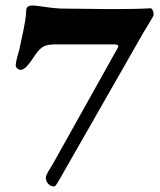

<svg xmlns="http://www.w3.org/2000/svg" viewBox="-20 -647 580 696"><path d="M146 -4Q146 -12 164 -40L174 -57L406 -472Q409 -477 409 -479Q409 -486 395 -486H178Q152 -486 138 -478.5Q124 -471 109 -450Q106 -446 96.5 -431.5Q87 -417 76 -405.5Q65 -394 55 -394Q48 -394 42.5 -399Q37 -404 37 -411Q37 -420 42.5 -440Q48 -460 49 -463Q55 -493 59 -509Q75 -581 75 -609Q75 -620 83 -624Q91 -628 99 -627Q106 -627 113 -626Q120 -625 127 -624Q175 -617 198 -616L383 -614Q478 -614 526 -617Q530 -617 533.5 -609.5Q537 -602 537 -594Q537 -589 520 -562L500 -529L200 -4Q194 7 187 18Q180 29 177 29Q164 29 155 19.5Q146 10 146 -4Z"/></svg>

Font: EB Garamond ExtraBold
Style: Regular
Weight: 800
Designer: Georg Duffner and Octavio Pardo
Foundry: Georg Duffner
Version: Version 1.000